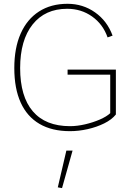

<svg xmlns="http://www.w3.org/2000/svg" viewBox="-20 -675 674 996"><path d="M324.2 106.4 279.8 296.9 301.8 300.8 356.4 106.4ZM330.6 -314V-287.6H551.8V-87.9Q533.2 -70.3 497.8 -54.9Q462.4 -39.6 421.1 -30Q379.9 -20.5 343.3 -20.5Q216.3 -20.5 150.4 -97.4Q84.5 -174.3 84.5 -321.8Q84.5 -466.8 149.2 -548.1Q213.9 -629.4 328.6 -629.4Q401.4 -629.4 457.8 -589.4Q514.2 -549.3 538.1 -481L564 -490.2Q536.1 -566.4 473.1 -610.8Q410.2 -655.3 330.1 -655.3Q244.1 -655.3 182.1 -615.2Q120.1 -575.2 87.2 -500.7Q54.2 -426.3 54.2 -321.8Q54.2 -215.8 87.4 -142.8Q120.6 -69.8 185.1 -32.2Q249.5 5.4 342.8 5.4Q388.2 5.4 434.8 -5.1Q481.4 -15.6 520.5 -34.9Q559.6 -54.2 581.1 -81.1V-314Z"/></svg>

Font: Estedad-FD VF
Style: Regular
Weight: 100
Designer: Amin Abedi
Version: Version 7.3